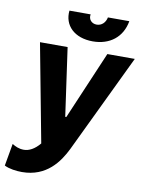

<svg xmlns="http://www.w3.org/2000/svg" viewBox="-123 -789 803 1061"><g transform="rotate(10 278.5 -258.0)"><path d="M75 204C213 204 279 108 316 33L581 -520H427L264 -138H258L204 -520H49L153 30C124 65 93 81 64 81C36 81 16 71 -2 60L-24 185C3 199 43 204 75 204ZM335 -575C430 -575 499 -628 515 -720H395C389 -690 368 -670 340 -670C313 -670 292 -691 298 -720H179C170 -636 232 -575 335 -575Z"/></g></svg>

Font: Fixel Text 20240404
Style: Bold Italic
Weight: 700
Width: 4
Italic angle: -10°
Designer: AlfaBravo + MacPaw
Foundry: Kyrylo Tkachov, Marchela Mozhyna, Serhii Makarenko, Maria Weinstein, Zakhar Kryvoshyya
Version: Version 1.211;Glyphs 3.2 (3225)